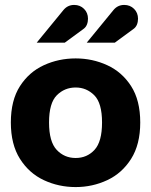

<svg xmlns="http://www.w3.org/2000/svg" viewBox="-20 -747 613 779"><path d="M287 12Q218 12 158 -16Q98 -44 61 -102.5Q24 -161 24 -250Q24 -340 61 -397.5Q98 -455 158 -482.5Q218 -510 287 -510Q355 -510 415 -482.5Q475 -455 512 -397.5Q549 -340 549 -250Q549 -161 512 -102.5Q475 -44 415 -16Q355 12 287 12ZM287 -106Q333 -106 363.5 -139Q394 -172 394 -250Q394 -329 362.5 -360.5Q331 -392 287 -392Q242 -392 210.5 -360.5Q179 -329 179 -250Q179 -172 210 -139Q241 -106 287 -106ZM129 -574 238 -707Q255 -727 281 -727Q305 -727 321 -711Q337 -695 337 -671Q337 -658 332.5 -647Q328 -636 318 -629L243 -574ZM332 -574 441 -707Q458 -727 484 -727Q508 -727 524 -711Q540 -695 540 -671Q540 -658 535.5 -647Q531 -636 521 -629L446 -574Z"/></svg>

Font: Atkinson Hyperlegible
Style: Bold
Weight: 700
Designer: Elliott Scott, Megan Eiswerth, Linus Boman, Theodore Petrosky
Foundry: Braille Institute
Version: Version 1.006; ttfautohint (v1.8.3)